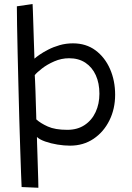

<svg xmlns="http://www.w3.org/2000/svg" viewBox="-20 -710 640 928"><path d="M165.5 197.5 84.5 194Q83.5 176.5 81.8 128.5Q80 80.5 77.8 12Q75.5 -56.5 73.2 -136.2Q71 -216 69 -298Q67 -380 65.2 -455Q63.5 -530 62.5 -588.8Q61.5 -647.5 61.5 -679.5L137.5 -690.5Q138 -684 139 -656.2Q140 -628.5 141.2 -589.2Q142.5 -550 143.8 -507Q145 -464 146.5 -426.5Q154 -433.5 171.2 -445.5Q188.5 -457.5 213.2 -470.2Q238 -483 268.5 -491.8Q299 -500.5 332.5 -500.5Q396 -500.5 441.5 -466.8Q487 -433 511.8 -376.5Q536.5 -320 536.5 -252Q536.5 -184 508.8 -128Q481 -72 432 -39Q383 -6 318.5 -6Q290 -6 257.8 -11.2Q225.5 -16.5 198.5 -26Q171.5 -35.5 158.5 -48Q158.5 -41 159.2 -17.5Q160 6 161 37.8Q162 69.5 163 101.8Q164 134 164.8 160Q165.5 186 165.5 197.5ZM305 -82.5Q354.5 -82.5 389.2 -105.8Q424 -129 442.2 -168.5Q460.5 -208 460.5 -257Q460.5 -308 443 -346.5Q425.5 -385 392.8 -406.8Q360 -428.5 314 -428.5Q277 -428.5 242.5 -413.5Q208 -398.5 183 -379Q158 -359.5 148 -347Q148.5 -340.5 149.5 -318.8Q150.5 -297 151.5 -268.2Q152.5 -239.5 153.2 -210.8Q154 -182 154.8 -160.5Q155.5 -139 155.5 -133Q175.5 -114.5 211 -98.5Q246.5 -82.5 305 -82.5Z"/></svg>

Font: Grandstander Thin Light
Style: Regular
Weight: 300
Version: Version 1.200